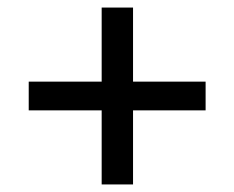

<svg xmlns="http://www.w3.org/2000/svg" viewBox="-20 -564 620 508"><path d="M249 -76H332V-272H524V-348H332V-544H249V-348H56V-272H249Z"/></svg>

Font: CommitMono-dimboump
Style: Regular
Weight: 400
Monospace: yes
Designer: Eigil Nikolajsen
Foundry: Eigil Nikolajsen
Version: Version 1.143